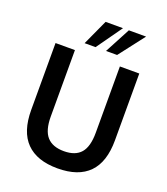

<svg xmlns="http://www.w3.org/2000/svg" viewBox="-166 -1046 1021 1172"><g transform="rotate(20 345.0 -460.5)"><path d="M345 10Q211 10 142 -60Q73 -130 73 -271V-705H199V-274Q199 -184 235.5 -143Q272 -102 346 -102Q420 -102 455.5 -143Q491 -184 491 -274V-705H617V-271Q617 -130 548.5 -60Q480 10 345 10ZM240 -765 316 -931H429L311 -765ZM379 -765 467 -931H579L451 -765Z"/></g></svg>

Font: Nunito Sans 10pt SemiCondensed
Style: Bold
Weight: 700
Width: 4
Designer: Vernon Adams
Foundry: Vernon Adams
Version: Version 3.101;gftools[0.9.27]